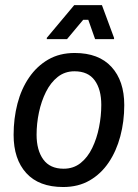

<svg xmlns="http://www.w3.org/2000/svg" viewBox="-20 -720 540 752"><path d="M227.5 12.5Q132.5 12.5 82.9 -42.1Q33.3 -96.7 33.3 -191.7Q33.3 -255.8 48.3 -313.8Q63.3 -371.7 93.8 -416.2Q124.2 -460.8 168.8 -486.7Q213.3 -512.5 272.5 -512.5Q366.7 -512.5 416.7 -457.9Q466.7 -403.3 466.7 -308.3Q466.7 -244.2 451.2 -186.2Q435.8 -128.3 405.8 -83.8Q375.8 -39.2 331.2 -13.3Q286.7 12.5 227.5 12.5ZM229.2 -59.2Q267.5 -59.2 295.4 -81.2Q323.3 -103.3 341.2 -140.4Q359.2 -177.5 367.9 -221.7Q376.7 -265.8 376.7 -309.2Q376.7 -370 350.8 -405.4Q325 -440.8 271.7 -440.8Q234.2 -440.8 206.2 -418.8Q178.3 -396.7 160 -360Q141.7 -323.3 132.5 -279.6Q123.3 -235.8 123.3 -192.5Q123.3 -131.7 149.6 -95.4Q175.8 -59.2 229.2 -59.2ZM163.3 -566.7V-571.7L270.8 -700H379.2L426.7 -571.7V-566.7H352.5L325.8 -642.5H305.8L242.5 -566.7Z"/></svg>

Font: Familjen Grotesk GF
Style: Italic
Weight: 400
Designer: Anders Wikstroem, Jonas Baeckman, Matilda Gysing, Kristian Moeller
Foundry: Familjen STHML AB
Version: Version 2.000; Beta; Release 4; Build 6